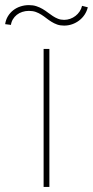

<svg xmlns="http://www.w3.org/2000/svg" viewBox="-73 -739 367 759"><path d="M122.2 -545.5V0H99.4V-545.5ZM-52.6 -643.5Q-50.1 -661.2 -41.5 -675.1Q-33 -688.9 -20.4 -698.7Q-7.8 -708.5 8.2 -713.6Q24.1 -718.8 41.2 -718.8Q57.9 -718.8 70.8 -714.5Q83.8 -710.2 95 -703.7Q106.2 -697.1 115.9 -689.6Q125.7 -682.2 135.7 -675.6Q145.6 -669 156.4 -664.8Q167.3 -660.5 180.4 -660.5Q192.8 -660.5 204.4 -664.6Q215.9 -668.7 225.3 -676Q234.7 -683.2 241.7 -693.5Q248.6 -703.8 251.4 -715.9L274.1 -710.2Q270.2 -694.2 261.4 -680.9Q252.5 -667.6 239.9 -658Q227.3 -648.4 212.2 -643.1Q197.1 -637.8 180.4 -637.8Q165.1 -637.8 153.1 -642Q141 -646.3 130.5 -652.9Q120 -659.4 110.4 -666.9Q100.9 -674.4 90.6 -680.9Q80.3 -687.5 68.4 -691.8Q56.5 -696 41.2 -696Q27.3 -696 15.1 -691.9Q2.8 -687.9 -6.6 -680.4Q-16 -672.9 -22 -662.8Q-28.1 -652.7 -29.8 -640.6Z"/></svg>

Font: Inter P Thin
Style: Regular
Weight: 100
Designer: Rasmus Andersson
Foundry: rsms
Version: Version 3.018;git-588b23468